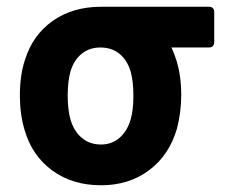

<svg xmlns="http://www.w3.org/2000/svg" viewBox="-20 -542 710 570"><path d="M368 -188Q376 -215 376 -258Q376 -300 368 -329Q358 -363 335 -382Q312 -401 278 -401Q245 -401 222 -382Q199 -363 189 -329Q181 -300 181 -258Q181 -217 189 -188Q199 -153 222.5 -133Q246 -113 280 -113Q312 -113 335 -133Q358 -153 368 -188ZM489 -401Q497 -384 503 -365Q518 -319 518 -260Q518 -208 505 -159Q482 -81 422.5 -36.5Q363 8 280 8Q195 8 135 -36Q75 -80 53 -156Q39 -203 39 -258Q39 -319 54 -364Q77 -438 136.5 -480Q196 -522 281 -522H600Q616 -522 616 -505V-418Q616 -401 600 -401Z"/></svg>

Font: Barlow
Style: Bold
Weight: 700
Designer: Jeremy Tribby
Foundry: Jeremy Tribby
Version: Version 1.101 August 23, 2024